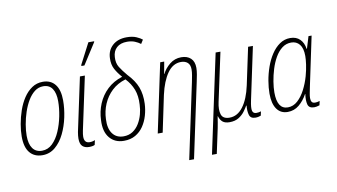

<svg xmlns="http://www.w3.org/2000/svg" viewBox="-93 -994 2558 1456"><g transform="rotate(-10 1186.0 -266.5)"><path d="M167 10Q104 10 69.5 -32Q35 -74 35 -156Q35 -200 44 -251.5Q53 -303 70.5 -354Q88 -405 115.5 -446.5Q143 -488 180 -513Q217 -538 264 -538Q325 -538 358.5 -495.5Q392 -453 392 -372Q392 -310 378 -243.5Q364 -177 336 -119.5Q308 -62 265.5 -26Q223 10 167 10ZM169 -24Q215 -24 249.5 -57.5Q284 -91 307 -144.5Q330 -198 342 -258.5Q354 -319 354 -373Q354 -435 331 -469.5Q308 -504 261 -504Q224 -504 194.5 -481Q165 -458 142.5 -420Q120 -382 104.5 -335.5Q89 -289 81 -242Q73 -195 73 -156Q73 -92 97.5 -58Q122 -24 169 -24Z M525 10Q493 10 474.5 -7.5Q456 -25 456 -66Q456 -87 461 -116L549 -529H587L500 -121Q497 -107 495.5 -95Q494 -83 494 -74Q494 -25 536 -25Q558 -25 577 -34L569 2Q561 6 550 8Q539 10 525 10ZM573 -605 575 -615 657 -773H702L700 -766L597 -605Z M794 10Q724 10 684 -38.5Q644 -87 649 -174Q651 -240 676 -300Q701 -360 748 -404.5Q795 -449 864 -471Q832 -507 813.5 -542Q795 -577 797 -626Q799 -686 840 -723Q881 -760 949 -760Q993 -760 1023 -747Q1053 -734 1068 -721L1049 -691Q1031 -705 1005.5 -715.5Q980 -726 946 -726Q895 -726 866 -699.5Q837 -673 835 -627Q832 -581 852 -549Q872 -517 905 -478Q958 -423 979 -367.5Q1000 -312 997 -240Q995 -194 982 -149.5Q969 -105 944.5 -69Q920 -33 882.5 -11.5Q845 10 794 10ZM797 -24Q838 -24 868 -44Q898 -64 917.5 -96.5Q937 -129 947 -166.5Q957 -204 958 -240Q962 -307 943 -356.5Q924 -406 885 -447Q822 -428 779 -387.5Q736 -347 712.5 -292Q689 -237 687 -176Q683 -104 712.5 -64Q742 -24 797 -24Z M1378 -339Q1383 -364 1387.5 -389Q1392 -414 1392 -435Q1392 -470 1373 -487Q1354 -504 1322 -504Q1260 -504 1217.5 -444Q1175 -384 1152 -281L1093 0H1055L1167 -529H1198L1181 -436H1183Q1203 -477 1241.5 -508Q1280 -539 1330 -539Q1376 -539 1403 -514Q1430 -489 1430 -440Q1430 -419 1425 -389.5Q1420 -360 1414 -334L1292 240H1255Z M1432 230 1594 -529H1631L1551 -156Q1538 -97 1550 -60.5Q1562 -24 1613 -24Q1674 -24 1717.5 -82Q1761 -140 1783 -242L1844 -529H1881L1795 -124Q1783 -67 1789 -45.5Q1795 -24 1819 -24Q1838 -24 1855 -30L1848 2Q1841 5 1830 7.5Q1819 10 1806 10Q1769 10 1760 -19Q1751 -48 1755 -92H1752Q1743 -76 1725.5 -51.5Q1708 -27 1679 -8.5Q1650 10 1607 10Q1573 10 1554.5 -5Q1536 -20 1527 -50H1525Q1518 -2 1510 38L1469 230Z M2055 10Q2001 10 1971.5 -31.5Q1942 -73 1942 -150Q1942 -196 1951 -249Q1960 -302 1978 -353Q1996 -404 2023.5 -446Q2051 -488 2087.5 -513.5Q2124 -539 2169 -539Q2216 -539 2244 -511Q2272 -483 2278 -437H2281L2309 -529H2333L2253 -150Q2248 -125 2243.5 -102.5Q2239 -80 2239 -64Q2239 -45 2246 -34.5Q2253 -24 2271 -24Q2277 -24 2286 -25Q2295 -26 2307 -30L2300 2Q2276 10 2259 10Q2218 10 2210 -21.5Q2202 -53 2209 -101H2207Q2181 -53 2143 -21.5Q2105 10 2055 10ZM2062 -24Q2104 -24 2137.5 -54.5Q2171 -85 2195.5 -132.5Q2220 -180 2235 -233Q2248 -280 2253.5 -320Q2259 -360 2259 -385Q2259 -445 2235 -474.5Q2211 -504 2171 -504Q2131 -504 2100 -480Q2069 -456 2046.5 -416.5Q2024 -377 2009.5 -330Q1995 -283 1987.5 -236.5Q1980 -190 1980 -153Q1980 -24 2062 -24Z"/></g></svg>

Font: Noto Sans Condensed ExtraLight
Style: Italic
Weight: 200
Width: 3
Italic angle: -12°
Designer: Monotype Design Team
Foundry: Monotype Imaging Inc.
Version: Version 2.013; ttfautohint (v1.8.4.7-5d5b)